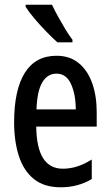

<svg xmlns="http://www.w3.org/2000/svg" viewBox="-20 -837 468 816"><path d="M220 -600Q277 -600 315 -568.5Q353 -537 372 -483Q391 -429 391 -360V-299H134Q136 -120 247 -120Q278 -120 308 -129.5Q338 -139 370 -159V-76Q311 -41 238 -41Q167 -41 123.5 -76.5Q80 -112 60 -174.5Q40 -237 40 -317Q40 -455 85.5 -527.5Q131 -600 220 -600ZM220 -524Q182 -524 160 -487.5Q138 -451 135 -372H302Q302 -435 282 -479.5Q262 -524 220 -524ZM201 -817Q211 -795 226.5 -767Q242 -739 258 -712.5Q274 -686 288 -668V-657H224Q205 -674 178 -701.5Q151 -729 126.5 -758Q102 -787 89 -808V-817Z"/></svg>

Font: Noto Sans Tamil UI ExtraCondensed Medium
Style: Regular
Weight: 500
Width: 2
Designer: Jelle Bosma - Monotype Design Team
Foundry: Monotype Imaging Inc.
Version: Version 2.004; ttfautohint (v1.8.4.7-5d5b)